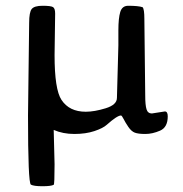

<svg xmlns="http://www.w3.org/2000/svg" viewBox="-20 -452 634 665"><path d="M506 -59 551 -66Q561 -66 561 -49Q561 -11 534.5 0.5Q508 12 483.5 12Q459 12 447 7.5Q435 3 424.5 -12.5Q414 -28 408 -40Q402 -52 399 -52Q386 -52 350 -20Q337 -8 307 2Q277 12 237.5 12Q198 12 166 -2L169 117Q169 187 166 188Q157 193 127 193Q97 193 87 187.5Q77 182 77 -52L81 -373Q81 -410 90 -421Q99 -432 127.5 -432Q156 -432 163.5 -427.5Q171 -423 171 -405L169 -261Q169 -142 193 -106Q220 -65 277 -65Q307 -65 346 -77Q385 -89 385 -113L390 -295V-347Q390 -389 396.5 -410.5Q403 -432 424 -432Q459 -432 474 -427Q480 -420 480 -387L483 -121Q483 -88 487.5 -73.5Q492 -59 506 -59Z"/></svg>

Font: Cagliostro
Style: Regular
Weight: 400
Designer: Matthew Desmond
Foundry: Matthew Desmond
Version: Version